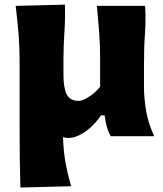

<svg xmlns="http://www.w3.org/2000/svg" viewBox="-20 -593 708 836"><path d="M68.8 223.6Q66.9 163.6 66.2 103.8Q65.4 43.9 65.4 -26.9V-309.6Q65.4 -390.1 60.5 -448.5Q55.7 -506.8 48.3 -567.4L262.7 -572.8Q264.6 -512.7 260.5 -454.6Q256.3 -396.5 256.3 -334V-266.1Q256.3 -209.5 270.8 -181.6Q285.2 -153.8 322.3 -153.8Q340.3 -153.8 368.9 -172.6Q397.5 -191.4 416 -215.8V-334Q416 -396.5 411.9 -451.7Q407.7 -506.8 401.9 -567.4H611.8Q615.7 -507.3 611.3 -448.7Q606.9 -390.1 606.9 -309.6V-215.3Q606.9 -167.5 615.7 -113Q624.5 -58.6 651.4 0H461.9Q449.7 -22.9 444.1 -45.2Q438.5 -67.4 435.5 -90.8H419.9Q399.4 -60.1 371.3 -35.4Q343.3 -10.7 312.7 1Q282.2 12.7 254.4 4.4Q255.9 60.5 264.6 111.6Q273.4 162.6 290 217.8Z"/></svg>

Font: Pinar ExtraBold
Style: Regular
Weight: 800
Designer: Amin Abedi
Version: Version 3.000